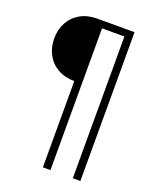

<svg xmlns="http://www.w3.org/2000/svg" viewBox="-160 -799 876 1073"><g transform="rotate(20 278.0 -262.5)"><path d="M228 180V-333Q172 -333 129.5 -357Q87 -381 64 -423.5Q41 -466 41 -519Q41 -572 64 -614.5Q87 -657 129.5 -681Q172 -705 229 -705H451V180H406V-663H273V180Z"/></g></svg>

Font: Nunito Sans 10pt ExtraLight
Style: Regular
Weight: 250
Designer: Vernon Adams
Foundry: Vernon Adams
Version: Version 3.101;gftools[0.9.27]